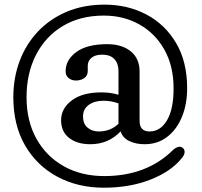

<svg xmlns="http://www.w3.org/2000/svg" viewBox="-20 -704 894 850"><path d="M642 -122Q690 -122 719.2 -171.2Q748.5 -220.5 748.5 -312.5Q748.5 -411.5 707.8 -484Q667 -556.5 597 -595.8Q527 -635 440 -635Q335.5 -635 258.8 -589.2Q182 -543.5 139.8 -461.8Q97.5 -380 97.5 -273.5Q97.5 -168.5 141.2 -90Q185 -11.5 262.5 32Q340 75.5 441.5 75.5Q630 75.5 747 -41Q757 -50 769.2 -53.5Q781.5 -57 790.5 -48Q799 -39.5 797 -27.5Q795 -15.5 784 -3Q736.5 56 645.2 91.5Q554 127 440 127Q325 127 234.2 78.5Q143.5 30 91.2 -59.8Q39 -149.5 39 -273.5Q39 -359.5 67 -434Q95 -508.5 148 -564.5Q201 -620.5 275.5 -652Q350 -683.5 443 -683.5Q545 -683.5 628 -639.8Q711 -596 759.8 -513.2Q808.5 -430.5 808.5 -313.5Q808.5 -242 785.2 -186Q762 -130 719.8 -97.8Q677.5 -65.5 620 -65.5Q582 -65.5 552.5 -79.5Q523 -93.5 514 -122.5Q460 -65.5 379.5 -65.5Q322 -65.5 286.2 -93.2Q250.5 -121 250.5 -171.5Q250.5 -224 297.8 -259.5Q345 -295 429 -295Q470 -295 504.5 -284.5V-390Q504.5 -423.5 486 -442.8Q467.5 -462 433 -462Q401 -462 384.8 -448Q368.5 -434 368.5 -413V-390Q368.5 -368.5 352.8 -358Q337 -347.5 316 -347.5Q297.5 -347.5 284 -358.2Q270.5 -369 270.5 -388.5Q270.5 -439 318 -473.8Q365.5 -508.5 455 -508.5Q519.5 -508.5 558.8 -476.8Q598 -445 598 -387V-169Q598 -122 642 -122ZM347.5 -188.5Q347.5 -156 367.5 -139Q387.5 -122 417 -122Q469 -122 504.5 -156V-246.5Q489.5 -251.5 473.5 -254.8Q457.5 -258 438 -258Q398 -258 372.8 -239.5Q347.5 -221 347.5 -188.5Z"/></svg>

Font: Fraunces 72pt S100
Style: Regular
Weight: 400
Version: Version 1.000; ttfautohint (v1.8.3)